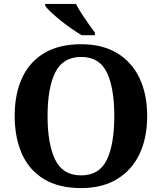

<svg xmlns="http://www.w3.org/2000/svg" viewBox="-20 -951 827 981"><path d="M394 10Q280 10 204.5 -36Q129 -82 92 -165Q55 -248 55 -359Q55 -470 92.5 -552Q130 -634 205.5 -679.5Q281 -725 395 -725Q503 -725 578.5 -679.5Q654 -634 693 -551.5Q732 -469 732 -358Q732 -247 693 -164.5Q654 -82 578.5 -36Q503 10 394 10ZM394 -55Q488 -55 526 -135Q564 -215 564 -358Q564 -501 526 -580.5Q488 -660 395 -660Q301 -660 262 -580.5Q223 -501 223 -358Q223 -215 262 -135Q301 -55 394 -55ZM397 -771Q374 -785 345.5 -804.5Q317 -824 290 -846Q263 -868 241.5 -888Q220 -908 211 -921V-931H368Q379 -909 396.5 -882Q414 -855 432.5 -829Q451 -803 465 -784V-771Z"/></svg>

Font: Noto Serif Sinhala
Style: Bold
Weight: 700
Designer: Jelle Bosma - Monotype Design Team
Foundry: Monotype Imaging Inc.
Version: Version 2.007; ttfautohint (v1.8.4.7-5d5b)